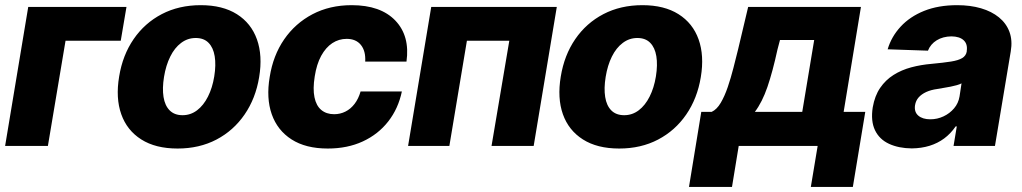

<svg xmlns="http://www.w3.org/2000/svg" viewBox="-25 -573 4014 754"><path d="M471.7 -545.9 449.2 -413.1H232.4L163.1 0H-4.9L85.9 -545.9Z M672.4 10.3Q585.9 10.3 529.8 -25.4Q473.6 -61 451.2 -124.5Q428.7 -188 442.9 -272.5Q456.5 -356.4 499.8 -419.4Q543 -482.4 610.4 -517.6Q677.7 -552.7 763.7 -552.7Q849.1 -552.7 905.3 -517.3Q961.4 -481.9 984.1 -418.2Q1006.8 -354.5 992.7 -270Q979 -186.5 935.5 -123.3Q892.1 -60.1 825 -24.9Q757.8 10.3 672.4 10.3ZM691.9 -120.6Q723.6 -120.6 749 -139.9Q774.4 -159.2 791.7 -193.6Q809.1 -228 816.4 -272.9Q823.7 -318.4 818.1 -352.3Q812.5 -386.2 793.9 -405Q775.4 -423.8 743.7 -423.8Q711.9 -423.8 686.3 -404.5Q660.6 -385.3 643.6 -350.8Q626.5 -316.4 619.1 -271Q611.8 -226.1 617.2 -192.1Q622.6 -158.2 641.4 -139.4Q660.2 -120.6 691.9 -120.6Z M1262.2 10.3Q1175.8 10.3 1120.1 -25.4Q1064.5 -61 1042.2 -124.3Q1020 -187.5 1034.2 -271Q1047.4 -355 1090.8 -418.2Q1134.3 -481.4 1202.1 -517.1Q1270 -552.7 1356 -552.7Q1469.7 -552.7 1527.6 -492.2Q1585.4 -431.6 1571.3 -331.1H1409.2Q1411.6 -372.6 1392.3 -396.5Q1373 -420.4 1336.4 -420.4Q1305.7 -420.4 1280 -403.6Q1254.4 -386.7 1236.3 -353.8Q1218.3 -320.8 1210.9 -272.5Q1203.1 -224.1 1210 -190.9Q1216.8 -157.7 1236.8 -141.1Q1256.8 -124.5 1287.1 -124.5Q1311 -124.5 1331.5 -134.8Q1352.1 -145 1367.4 -165Q1382.8 -185.1 1391.1 -213.9H1553.2Q1539.1 -146.5 1499.5 -95.9Q1460 -45.4 1399.7 -17.6Q1339.4 10.3 1262.2 10.3Z M1577.6 0 1668.5 -545.9H2161.6L2070.8 0H1905.3L1975.1 -413.1H1808.6L1739.7 0Z M2406.7 10.3Q2320.3 10.3 2264.2 -25.4Q2208 -61 2185.5 -124.5Q2163.1 -188 2177.2 -272.5Q2190.9 -356.4 2234.1 -419.4Q2277.3 -482.4 2344.7 -517.6Q2412.1 -552.7 2498 -552.7Q2583.5 -552.7 2639.6 -517.3Q2695.8 -481.9 2718.5 -418.2Q2741.2 -354.5 2727.1 -270Q2713.4 -186.5 2669.9 -123.3Q2626.5 -60.1 2559.3 -24.9Q2492.2 10.3 2406.7 10.3ZM2426.3 -120.6Q2458 -120.6 2483.4 -139.9Q2508.8 -159.2 2526.1 -193.6Q2543.5 -228 2550.8 -272.9Q2558.1 -318.4 2552.5 -352.3Q2546.9 -386.2 2528.3 -405Q2509.8 -423.8 2478 -423.8Q2446.3 -423.8 2420.7 -404.5Q2395 -385.3 2377.9 -350.8Q2360.8 -316.4 2353.5 -271Q2346.2 -226.1 2351.6 -192.1Q2356.9 -158.2 2375.7 -139.4Q2394.5 -120.6 2426.3 -120.6Z M2680.7 161.1 2729 -133.8H2770Q2790 -143.1 2805.4 -169.2Q2820.8 -195.3 2833 -231.2Q2845.2 -267.1 2855.2 -306.2Q2865.2 -345.2 2873.5 -378.9L2913.1 -545.9H3356L3288.1 -133.8H3373L3324.2 161.1H3159.2L3186 0H2876L2849.6 161.1ZM2939.5 -133.8H3125.5L3172.4 -416H3038.1L3028.3 -378.9Q3009.3 -291.5 2988.8 -231.7Q2968.3 -171.9 2939.5 -133.8Z M3555.7 9.8Q3503.9 9.3 3466.1 -8.3Q3428.2 -25.9 3411.1 -61.8Q3394 -97.7 3402.3 -151.4Q3410.2 -196.8 3431.4 -227.8Q3452.6 -258.8 3483.9 -278.6Q3515.1 -298.3 3553.5 -308.6Q3591.8 -318.8 3633.8 -322.3Q3680.7 -326.7 3709.7 -331.3Q3738.8 -335.9 3753.7 -345Q3768.6 -354 3771.5 -370.6V-373Q3775.4 -399.9 3759.5 -414.8Q3743.7 -429.7 3711.4 -430.2Q3677.7 -429.7 3653.6 -414.8Q3629.4 -399.9 3619.1 -374L3460.9 -379.4Q3475.6 -429.2 3512 -468.5Q3548.3 -507.8 3604.2 -530.3Q3660.2 -552.7 3733.9 -552.7Q3785.6 -552.7 3827.4 -540.5Q3869.1 -528.3 3897.9 -504.9Q3926.8 -481.4 3939.2 -447.8Q3951.7 -414.1 3944.3 -371.1L3882.3 0H3719.7L3732.4 -76.7H3728Q3708.5 -48.3 3682.9 -29.3Q3657.2 -10.3 3625.5 -0.5Q3593.8 9.3 3555.7 9.8ZM3628.4 -104.5Q3655.8 -104.5 3680.2 -116Q3704.6 -127.4 3721.7 -147.5Q3738.8 -167.5 3743.2 -194.3L3751 -245.6Q3743.7 -241.7 3732.4 -238.5Q3721.2 -235.4 3708 -232.7Q3694.8 -230 3681.6 -228Q3668.5 -226.1 3656.2 -223.6Q3630.9 -220.2 3612.3 -211.7Q3593.8 -203.1 3582.5 -190.4Q3571.3 -177.7 3568.4 -159.7Q3564.5 -133.3 3581.3 -118.9Q3598.1 -104.5 3628.4 -104.5Z"/></svg>

Font: Inter Tight ExtraBold
Style: Italic
Weight: 800
Italic angle: -9.39999°
Designer: Rasmus Andersson
Foundry: rsms
Version: Version 3.004